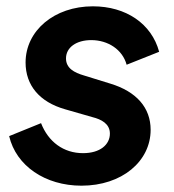

<svg xmlns="http://www.w3.org/2000/svg" viewBox="-20 -576 552 608"><path d="M238 12C366 12 457 -65 457 -165C457 -235 412 -286 330 -311L246 -337C215 -346 189 -360 189 -391C189 -426 222 -449 269 -449C322 -449 368 -419 381 -371L484 -412C460 -501 379 -556 274 -556C152 -556 61 -479 61 -378C61 -306 105 -253 186 -230L273 -205C301 -198 328 -184 328 -153C328 -118 297 -91 243 -91C181 -91 133 -127 110 -186L9 -145C31 -51 123 12 238 12Z"/></svg>

Font: Mluvka Bold
Style: Italic
Weight: 700
Italic angle: -8°
Designer: Modified by Jiří Krblich, Original typeface by Gumpita Rahayu
Foundry: Gumpita Rahayu & Jiří Krblich
Version: Version 2.000;Glyphs 3.1.1 (3134)